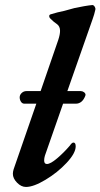

<svg xmlns="http://www.w3.org/2000/svg" viewBox="-20 -727 398 761"><path d="M358 -689Q354 -670 347 -651L247 -366H300Q307 -366 313 -361.5Q319 -357 319 -351L318 -347Q306 -316 280 -316H230L158 -110Q155 -100 155 -91Q155 -77 166 -77Q180 -77 206.5 -99.5Q233 -122 257 -150Q265 -162 271 -162Q280 -162 280 -147Q280 -120 244 -81.5Q208 -43 160.5 -14.5Q113 14 83 14Q64 14 47.5 -3Q31 -20 31 -38Q31 -46 34 -56L124 -316H77Q68 -316 63 -324Q58 -332 58 -341Q58 -351 66 -358.5Q74 -366 85 -366H141L211 -569Q218 -590 218 -605Q218 -623 205 -632Q195 -638 179 -654Q175 -658 175 -663Q175 -668 180 -670Q209 -679 235 -684L275 -695Q293 -699 313.5 -702.5Q334 -706 346 -707Q351 -707 355 -701Q359 -695 358 -689Z"/></svg>

Font: EB Garamond SemiBold
Style: Italic
Weight: 600
Italic angle: -17.2°
Designer: Georg Duffner and Octavio Pardo
Foundry: Georg Duffner
Version: Version 1.000